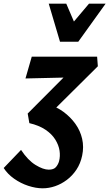

<svg xmlns="http://www.w3.org/2000/svg" viewBox="-96 -731 592 1040"><path d="M135 289Q98 289 57 275.5Q16 262 -19.5 237Q-55 212 -76 179L18 81Q55 137 96.5 162.5Q138 188 168 188Q195 188 207 174Q219 160 224 142Q231 115 226.5 85Q222 55 203.5 25Q185 -5 150 -28.5Q115 -52 63 -64L54 -116L317 -380L346 -313L42 -306L76 -424H430L434 -372L174 -114L163 -166Q210 -153 248 -125Q286 -97 312.5 -60Q339 -23 349 21Q359 65 349 112Q340 155 318 188Q296 221 266 243.5Q236 266 202.5 277.5Q169 289 135 289ZM229 -505 272 -576 386 -711H476L328 -505ZM229 -505 168 -711H263L320 -578L328 -505Z"/></svg>

Font: Ysabeau ExtraBold
Style: Italic
Weight: 800
Italic angle: -12°
Designer: Christian Thalmann (Catharsis Fonts)
Version: Version 2.002